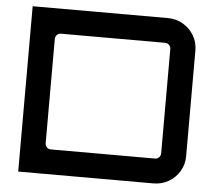

<svg xmlns="http://www.w3.org/2000/svg" viewBox="-51 -777 937 833"><g transform="rotate(5 417.0 -360.0)"><path d="M58 0V-720H647Q683 -720 713 -702.5Q743 -685 760.5 -655.5Q778 -626 778 -590V-130Q778 -94 760.5 -64.5Q743 -35 713 -17.5Q683 0 647 0ZM190 -108H644Q655 -108 662 -115.5Q669 -123 669 -133V-587Q669 -597 662 -604.5Q655 -612 644 -612H190Q180 -612 173 -604.5Q166 -597 166 -587V-133Q166 -123 173 -115.5Q180 -108 190 -108Z"/></g></svg>

Font: Orbitron Medium
Style: Regular
Weight: 500
Designer: Matt McInerney
Foundry: The League of Moveable Type
Version: Version 2.001